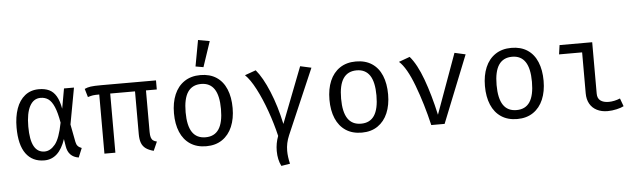

<svg xmlns="http://www.w3.org/2000/svg" viewBox="-58 -1062 5039 1514"><g transform="rotate(-5 2461.5 -305.0)"><path d="M431.3 -382.1 459.5 -540H538.5L485.6 -252.3L512.3 -112.3Q516.4 -91.3 526.9 -79.5Q537.4 -67.7 557.9 -60L527.7 12.8Q446.7 0 433.3 -84.6L424.1 -142.6Q372.8 11.8 255.9 11.8Q162.1 11.8 111 -57.9Q60 -127.7 60 -265.1Q60 -349.7 82.8 -414.4Q105.6 -479 151 -515.1Q196.4 -551.3 261.5 -551.3Q308.7 -551.3 342.3 -535.4Q375.9 -519.5 397.9 -482.3Q420 -445.1 431.3 -382.1ZM152.8 -265.1Q152.8 -159.5 180.8 -108.7Q208.7 -57.9 264.1 -57.9Q309.7 -57.9 347.7 -104.1Q385.6 -150.3 409.2 -273.8Q395.4 -354.4 375.6 -400Q355.9 -445.6 330 -463.8Q304.1 -482.1 268.2 -482.1Q212.8 -482.1 182.8 -426.2Q152.8 -370.3 152.8 -265.1Z M1187.7 -468.2H1102.1V-140Q1102.1 -112.8 1106.9 -96.7Q1111.8 -80.5 1122.6 -71.8Q1133.3 -63.1 1152.8 -59L1121.5 11.8Q1082.1 1.5 1059 -15.6Q1035.9 -32.8 1025.6 -60.3Q1015.4 -87.7 1015.4 -129.7V-468.2H819V0H732.3V-468.2Q697.4 -468.2 682.1 -465.9Q666.7 -463.6 641.5 -455.9L622.1 -522.1Q643.6 -532.3 670 -536.2Q696.4 -540 755.4 -540H1187.7Z M1770.8 -270.3Q1770.8 -186.7 1743.8 -123.1Q1716.9 -59.5 1664.6 -23.8Q1612.3 11.8 1538.5 11.8Q1463.6 11.8 1411.5 -22.8Q1359.5 -57.4 1332.8 -120.5Q1306.2 -183.6 1306.2 -269.2Q1306.2 -353.3 1333.1 -416.9Q1360 -480.5 1412.6 -515.9Q1465.1 -551.3 1539.5 -551.3Q1614.4 -551.3 1666.2 -517.2Q1717.9 -483.1 1744.4 -419.7Q1770.8 -356.4 1770.8 -270.3ZM1398.5 -269.2Q1398.5 -163.1 1433.3 -111Q1468.2 -59 1538.5 -59Q1608.7 -59 1643.6 -111Q1678.5 -163.1 1678.5 -270.3Q1678.5 -376.9 1643.6 -429Q1608.7 -481 1539.5 -481Q1469.2 -481 1433.8 -429Q1398.5 -376.9 1398.5 -269.2ZM1507.7 -622.1 1545.6 -828.2 1636.9 -811.8 1569.7 -611.3Z M2329.7 -552.3 2417.4 -532.8 2195.4 -17.4Q2169.7 42.6 2169.7 103.6Q2169.7 151.3 2183.1 206.7L2113.8 217.9Q2087.7 166.7 2087.7 97.9Q2087.7 36.4 2109.2 -20Q2086.2 -117.9 2050.3 -219Q2014.4 -320 1972.3 -400.8Q1930.3 -481.5 1890.3 -519.5L1977.9 -550.8Q2030.8 -488.2 2079.5 -370.5Q2128.2 -252.8 2158.5 -110.3Z M3001.5 -270.3Q3001.5 -186.7 2974.6 -123.1Q2947.7 -59.5 2895.4 -23.8Q2843.1 11.8 2769.2 11.8Q2694.4 11.8 2642.3 -22.8Q2590.3 -57.4 2563.6 -120.5Q2536.9 -183.6 2536.9 -269.2Q2536.9 -353.3 2563.8 -416.9Q2590.8 -480.5 2643.3 -515.9Q2695.9 -551.3 2770.3 -551.3Q2845.1 -551.3 2896.9 -517.2Q2948.7 -483.1 2975.1 -419.7Q3001.5 -356.4 3001.5 -270.3ZM2629.2 -269.2Q2629.2 -163.1 2664.1 -111Q2699 -59 2769.2 -59Q2839.5 -59 2874.4 -111Q2909.2 -163.1 2909.2 -270.3Q2909.2 -376.9 2874.4 -429Q2839.5 -481 2770.3 -481Q2700 -481 2664.6 -429Q2629.2 -376.9 2629.2 -269.2Z M3319.5 0Q3279.5 -170.8 3223.8 -318.5Q3168.2 -466.2 3109.2 -518.5L3196.4 -550.3Q3252.3 -485.6 3297.9 -361Q3343.6 -236.4 3379 -76.4L3551.3 -551.3L3637.9 -531.8L3425.1 0Z M4232.3 -270.3Q4232.3 -186.7 4205.4 -123.1Q4178.5 -59.5 4126.2 -23.8Q4073.8 11.8 4000 11.8Q3925.1 11.8 3873.1 -22.8Q3821 -57.4 3794.4 -120.5Q3767.7 -183.6 3767.7 -269.2Q3767.7 -353.3 3794.6 -416.9Q3821.5 -480.5 3874.1 -515.9Q3926.7 -551.3 4001 -551.3Q4075.9 -551.3 4127.7 -517.2Q4179.5 -483.1 4205.9 -419.7Q4232.3 -356.4 4232.3 -270.3ZM3860 -269.2Q3860 -163.1 3894.9 -111Q3929.7 -59 4000 -59Q4070.3 -59 4105.1 -111Q4140 -163.1 4140 -270.3Q4140 -376.9 4105.1 -429Q4070.3 -481 4001 -481Q3930.8 -481 3895.4 -429Q3860 -376.9 3860 -269.2Z M4554.4 -467.2H4371.8L4382.1 -540H4640.5V-133.3Q4640.5 -95.4 4664.4 -77.7Q4688.2 -60 4729.7 -60Q4772.8 -60 4820 -79L4843.1 -15.9Q4823.6 -5.1 4786.7 3.3Q4749.7 11.8 4714.9 11.8Q4666.7 11.8 4630.3 -6.7Q4593.8 -25.1 4574.1 -60Q4554.4 -94.9 4554.4 -143.1Z"/></g></svg>

Font: Fira Code
Style: Regular
Weight: 400
Designer: Carrois Corporate, Edenspiekermann AG, Nikita Prokopov
Foundry: Carrois Corporate, Edenspiekermann AG, Nikita Prokopov
Version: Version 5.002